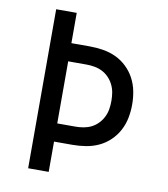

<svg xmlns="http://www.w3.org/2000/svg" viewBox="-82 -805 765 874"><g transform="rotate(10 300.0 -367.5)"><path d="M107 0V-735H202V-595H287Q318 -595 349 -590Q380 -585 408 -572Q436 -559 459 -537Q482 -515 496.5 -487.5Q511 -460 517 -429.5Q523 -399 523 -368Q523 -336 517 -305.5Q511 -275 496.5 -247.5Q482 -220 459 -198Q436 -176 408 -163Q380 -150 349 -145Q318 -140 287 -140H202V0ZM202 -224H287Q306 -224 325 -227.5Q344 -231 360.5 -239.5Q377 -248 390.5 -262Q404 -276 412.5 -293.5Q421 -311 424 -329.5Q427 -348 427 -368Q427 -387 424 -405.5Q421 -424 412.5 -441.5Q404 -459 390.5 -473Q377 -487 360.5 -495.5Q344 -504 325 -507.5Q306 -511 287 -511H202Z"/></g></svg>

Font: Iosevka Custom Medium Extended
Style: Regular
Weight: 500
Width: 7
Monospace: yes
Designer: Belleve Invis
Foundry: Belleve Invis
Version: Version 11.2.4; ttfautohint (v1.8.4)